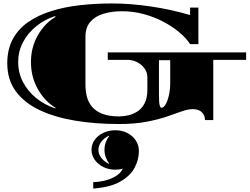

<svg xmlns="http://www.w3.org/2000/svg" viewBox="-20 -694 1443 1110"><path d="M666 23Q531 23 414 3.5Q297 -16 209 -57.5Q121 -99 71.5 -166Q22 -233 22 -328Q22 -409 54 -468Q86 -527 143 -566.5Q200 -606 276.5 -630Q353 -654 443 -664Q533 -674 630 -674Q735 -674 853 -656.5Q971 -639 1079 -607V-650H1127V-439H1079Q1057 -473 1017.5 -506.5Q978 -540 925 -568Q872 -596 811 -612.5Q750 -629 684 -629Q626 -629 578 -614.5Q530 -600 502 -567.5Q474 -535 474 -482V-203Q474 -169 482 -136.5Q490 -104 511 -78Q532 -52 570.5 -36.5Q609 -21 669 -21Q692 -21 720 -27Q748 -33 773.5 -49Q799 -65 815.5 -95.5Q832 -126 832 -175V-247Q832 -276 815 -299Q798 -322 772 -335Q746 -348 718 -348H603V-391H1403V-348H1213V0H1165Q1165 -27 1147 -45Q1129 -63 1094 -63Q1066 -63 1030 -50Q994 -37 944.5 -20Q895 -3 826.5 10Q758 23 666 23ZM300 -67 301 -71Q239 -108 199 -178.5Q159 -249 159 -335Q159 -421 199 -490.5Q239 -560 301 -596L299 -601Q237 -581 188.5 -541.5Q140 -502 112.5 -449Q85 -396 85 -335Q85 -274 112.5 -220.5Q140 -167 188.5 -127.5Q237 -88 300 -67ZM914 -71Q926 -71 937.5 -90.5Q949 -110 956.5 -143Q964 -176 964 -215V-346H899V-149Q899 -101 903 -86Q907 -71 914 -71ZM519 396V359Q543 359 577.5 352Q612 345 644 327.5Q676 310 690 281Q671 287 647 287Q609 287 577.5 271.5Q546 256 527.5 229.5Q509 203 509 172Q509 140 527.5 114.5Q546 89 577.5 74Q609 59 647 59Q685 59 715.5 74.5Q746 90 764.5 117Q783 144 783 180Q783 229 758 276Q733 323 675 356Q617 389 519 396ZM609 253 611 250Q599 236 591.5 215.5Q584 195 584 172Q584 149 591.5 128.5Q599 108 611 94L609 91Q583 103 566 125Q549 147 549 172Q549 197 566 219Q583 241 609 253Z"/></svg>

Font: Diplomata SC
Style: Regular
Weight: 400
Designer: Eduardo Rodriguez Tunni
Foundry: Eduardo Rodriguez Tunni
Version: Version 1.002; ttfautohint (v1.8.4.7-5d5b);gftools[0.9.23]